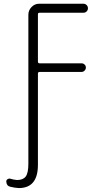

<svg xmlns="http://www.w3.org/2000/svg" viewBox="-20 -750 540 1001"><path d="M33.2 223.6Q13.7 218.8 12.7 196.3Q12.7 188.5 19.5 184.1Q26.4 179.7 33.2 181.6Q51.8 187.5 69.3 188.5Q100.6 188.5 114.3 169.9Q127.9 151.4 127.9 103.5V-672.9Q127.9 -696.3 144.5 -713.4Q161.1 -730.5 183.6 -730.5H415Q424.8 -730.5 431.6 -723.6Q438.5 -716.8 438.5 -707Q438.5 -697.3 431.6 -690.4Q424.8 -683.6 415 -683.6H186.5Q177.7 -683.6 177.7 -675.8V-428.7Q177.7 -419.9 186.5 -419.9H405.3Q414.1 -419.9 420.9 -413.6Q427.7 -407.2 427.7 -397.9Q427.7 -388.7 420.9 -381.8Q414.1 -375 405.3 -375H186.5Q177.7 -375 177.7 -366.2V109.4Q177.7 230.5 78.1 230.5Q57.6 229.5 33.2 223.6Z"/></svg>

Font: Rounded-X Mgen+ 2m light
Style: Regular
Weight: 200
Designer: [Source Han Sans]
Ryoko NISHIZUKA  (kana & ideographs); Paul D. Hunt (Latin, Greek & Cyrillic); Wenlong ZHANG  (bopomofo
Version: Version 1.059.20150602